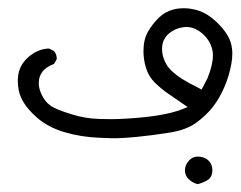

<svg xmlns="http://www.w3.org/2000/svg" viewBox="-20 -186 600 479"><path d="M392.6 -30.3Q384.3 -46.4 384.3 -63.5Q384.3 -76.2 388.2 -84.7Q392.1 -93.3 397.7 -98.9Q403.3 -104.5 409.7 -108.4Q422.4 -116.2 438 -118.2Q441.4 -118.7 444.3 -118.7Q468.8 -118.7 489.7 -97.7Q506.3 -81.1 510.3 -58.6Q511.2 -53.2 511.2 -47.4Q511.2 -24.4 497.6 9.3L482.9 37.6L476.1 33.7Q427.7 10.3 407.7 -9.8Q397.9 -19 392.6 -30.3ZM228 157.7Q247.6 158.7 255.1 158.7Q262.7 158.7 275.4 158.7Q288.1 158.7 323.2 155.3Q358.4 151.9 401.9 145Q443.8 138.7 468.8 120.6Q494.1 102.5 511 80.8Q527.8 59.1 539.8 31.2Q551.8 3.4 557.1 -26.4Q559.6 -39.1 559.6 -52.5Q559.6 -65.9 555.7 -79.6Q548.3 -104 521.2 -130.1Q494.1 -156.2 465.8 -162.1Q451.2 -165.5 438.2 -165.5Q425.3 -165.5 413.6 -162.6Q391.1 -156.7 375.5 -141.1Q359.4 -125 349.1 -106.9Q337.9 -87.4 337.9 -58.1Q337.9 -37.6 344.2 -16.6Q351.1 5.4 366.7 20.5Q383.3 36.6 399.9 47.9L448.2 81.1L433.6 86.9Q388.7 104 303.7 109.4Q275.9 111.3 257.6 111.3Q239.3 111.3 229.5 110.8Q192.9 109.9 160.2 99.6Q118.2 86.9 105.5 77.1Q92.8 67.9 84.7 51.8Q76.7 35.6 76.7 21.5Q76.7 -12.7 114.7 -26.4L121.6 -38.6Q121.6 -39.1 121.6 -39.1Q121.6 -50.8 114.7 -58.6L102.5 -64.9Q74.7 -64.5 50.8 -43.5Q26.9 -22.5 24.9 6.8Q24.4 11.2 24.4 15.1Q24.4 40.5 33.7 60.1Q45.9 84.5 72.8 107.9Q99.6 131.3 140.4 143.6Q181.2 155.8 228 157.7ZM509.8 238.3Q509.8 235.8 509.3 232.4Q507.8 222.2 500 214.4Q492.2 206.5 478.5 205.1Q476.1 204.6 473.6 204.6Q461.4 204.6 452.6 213.4Q441.4 224.6 441.4 239.3Q441.4 252 450.9 261Q460.4 270 472.7 273.4Q484.4 271 497.1 263.7Q509.8 256.3 509.8 238.3Z"/></svg>

Font: NaikaiFont
Style: Light
Weight: 300
Version: Version 1.89